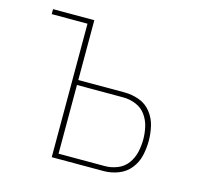

<svg xmlns="http://www.w3.org/2000/svg" viewBox="-83 -620 743 710"><g transform="rotate(15 288.0 -265.0)"><path d="M173 0H372Q400 0 427.5 -10.5Q455 -21 473 -43.5Q491 -66 497.5 -94Q504 -122 504 -151Q504 -179 497.5 -207Q491 -235 473 -258Q455 -281 427.5 -291Q400 -301 372 -301H194V-530H36V-511H173ZM194 -19V-282H372Q396 -282 419.5 -272.5Q443 -263 457.5 -243Q472 -223 477.5 -199Q483 -175 483 -151Q483 -126 477.5 -102Q472 -78 457.5 -58Q443 -38 419.5 -28.5Q396 -19 372 -19Z"/></g></svg>

Font: Iosevka Sparkle Thin
Style: Regular
Weight: 100
Designer: Belleve Invis
Foundry: Belleve Invis
Version: Version 4.5.0; ttfautohint (v1.8.3)